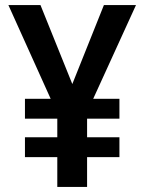

<svg xmlns="http://www.w3.org/2000/svg" viewBox="-20 -734 569 754"><path d="M264 -404 139 -714H13L179 -346H78V-268H205V-195H78V-117H205V0H322V-117H449V-195H322V-268H449V-346H346L514 -714H388Z"/></svg>

Font: Noto Sans Myanmar SemiCondensed SemiBold
Style: Regular
Weight: 600
Width: 4
Designer: Monotype Design Team
Foundry: Monotype Imaging Inc.
Version: Version 2.107